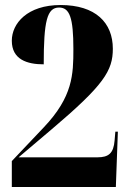

<svg xmlns="http://www.w3.org/2000/svg" viewBox="-20 -744 516 764"><path d="M27 0H441L449 -220H439L436 -185C432 -134 412 -118 368 -118H54L185 -229C394 -406 429 -463 429 -550C429 -654 360 -724 221 -724C89 -724 27 -651 27 -582C27 -507 88 -488 154 -488C154 -660 167 -714 215 -714C257 -714 272 -674 272 -549C272 -448 270 -359 154 -237L27 -103Z"/></svg>

Font: Noto Serif Display ExtraCondensed Black
Style: Regular
Weight: 900
Width: 2
Designer: Monotype Design Team
Foundry: Monotype Imaging Inc.
Version: Version 2.009